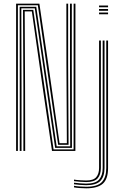

<svg xmlns="http://www.w3.org/2000/svg" viewBox="-20 -820 668 1043"><path d="M67.5 0V-800H194L241.8 -474.5L303.5 -42H343.2L340.8 -477L340.5 -800H350.2V-477L352.5 -33.5H295.8L185.5 -791.5H77.2V0ZM87.2 0V-341L86.8 -783.2H177L287.8 -25.2H361.5L360.2 -477V-800H370.2L370 -477L370.8 -16.8H279.5L169 -774.8H95.8L97 -341V0ZM107 0V-341L105 -766.5H160.8L271 -8.5H379.8L380 -800H389.8L389.5 0H262.5L212 -344.2L153 -758H114.2L116.2 -341L116.8 0ZM518 -780.5V-790H567V-780.5ZM518 -742.5V-752H567V-742.5ZM518 -761.5V-771H567V-761.5ZM448.2 203Q435 203 413.8 201.6Q392.5 200.2 382 197.8V189.2Q393.5 191.8 414.8 193.1Q436 194.5 448.2 194.5Q509.5 194.5 533.4 168.9Q557.2 143.2 557.2 93V-600H567V93Q567 151.8 539 177.4Q511 203 448.2 203ZM448.2 186Q434.5 186 413.6 184.4Q392.8 182.8 382 181V172.5Q394 174.2 414.5 175.9Q435 177.5 448.2 177.5Q499.5 177.5 518.6 155Q537.8 132.5 537.8 92.8V-600H547.8V92.8Q547.8 138.5 525.8 162.2Q503.8 186 448.2 186ZM448.2 169Q435 169 414.6 167.4Q394.2 165.8 382 164V155.5Q395 158 415.8 159.2Q436.5 160.5 448.2 160.5Q487.5 160.5 502.9 142.2Q518.2 124 518.2 92.5V-600H528V92.5Q528 128.8 510.4 148.9Q492.8 169 448.2 169Z"/></svg>

Font: Big Shoulders Inline Text Thin ExtraLight
Style: Regular
Weight: 250
Version: Version 2.002